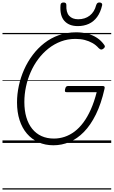

<svg xmlns="http://www.w3.org/2000/svg" viewBox="-20 -1150 915 1545"><path d="M410 19Q343 19 289 -5.5Q235 -30 196.5 -75Q158 -120 137.5 -183.5Q117 -247 117 -326Q117 -392 131.5 -459.5Q146 -527 174 -590Q202 -653 243 -707.5Q284 -762 336.5 -803Q389 -844 453.5 -867Q518 -890 593 -890Q642 -890 684 -879Q726 -868 760.5 -845.5Q795 -823 820 -787Q826 -778 823 -771Q820 -764 809 -756Q799 -750 792 -751.5Q785 -753 774 -763Q752 -788 723.5 -804Q695 -820 661.5 -828.5Q628 -837 587 -837Q525 -837 470.5 -816.5Q416 -796 370 -759.5Q324 -723 288 -675Q252 -627 227 -570Q202 -513 189 -452Q176 -391 176 -329Q176 -261 192 -206.5Q208 -152 239 -113.5Q270 -75 314 -55Q358 -35 414 -35Q458 -35 500 -49Q542 -63 580 -91.5Q618 -120 651 -164.5Q684 -209 711 -269.5Q738 -330 758 -408H517Q505 -408 503 -415Q501 -422 504 -433Q507 -447 512.5 -452.5Q518 -458 528 -458H805Q817 -458 820.5 -453Q824 -448 821 -435Q794 -315 751.5 -229Q709 -143 655 -88Q601 -33 539 -7Q477 19 410 19ZM606 -940Q535 -940 497.5 -982.5Q460 -1025 467 -1110Q468 -1120 474 -1125Q480 -1130 492 -1130Q503 -1130 508.5 -1125Q514 -1120 514 -1110Q511 -1051 536.5 -1023Q562 -995 609 -995Q664 -995 702 -1024.5Q740 -1054 754 -1109Q758 -1120 763.5 -1125Q769 -1130 780 -1130Q792 -1130 798 -1124Q804 -1118 802 -1108Q789 -1051 761.5 -1013.5Q734 -976 694.5 -958Q655 -940 606 -940ZM0 365H875V375H0ZM0 -20H875V0H0ZM0 -505H875V-500H0ZM0 -885H875V-875H0Z"/></svg>

Font: Playwrite AT Guides
Style: Italic
Weight: 400
Italic angle: -13.0072°
Designer: Veronika Burian, José Scaglione
Foundry: TypeTogether
Version: Version 1.002